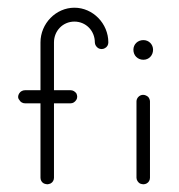

<svg xmlns="http://www.w3.org/2000/svg" viewBox="-20 -478 463 498"><path d="M351 -232C342 -232 334 -224 334 -215V-17C334 -11 338 -5 343 -2C346 -1 349 0 352 0C355 0 358 -1 360 -2C366 -5 369 -11 369 -17V-215C369 -219 367 -224 364 -227C360 -230 356 -232 351 -232ZM377 -349C377 -363 366 -374 352 -374C337 -374 326 -363 326 -349C326 -334 337 -323 352 -323C366 -323 377 -334 377 -349ZM173 -458C125 -458 85 -417 85 -368V-244H45C39 -244 33 -241 30 -236C28 -233 27 -230 27 -227C27 -224 28 -221 30 -219C33 -213 39 -210 45 -210H85V-17C85 -11 88 -5 94 -2C97 -1 100 0 103 0C105 0 108 -1 111 -2C117 -5 120 -11 120 -17V-210H163C169 -210 174 -213 178 -219C181 -224 181 -230 178 -236C174 -241 169 -244 163 -244H120V-368C120 -398 143 -422 173 -422C203 -422 226 -398 226 -368C226 -362 230 -356 235 -353C240 -350 247 -350 252 -353C258 -356 261 -362 261 -368C261 -417 221 -458 173 -458Z"/></svg>

Font: LetsTrace
Style: basic
Weight: 500
Version: Version 002.000